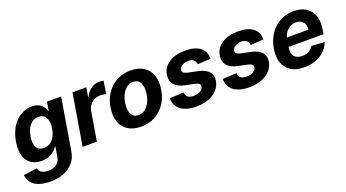

<svg xmlns="http://www.w3.org/2000/svg" viewBox="-57 -1126 3449 1915"><g transform="rotate(-20 1668.0 -168.5)"><path d="M226.6 215.9Q172.6 215.9 130 204.4Q87.4 192.8 60 172.1Q32.7 151.3 17.8 123.9Q2.8 96.6 1.1 63.9L144.5 45.1Q159.1 107.2 246.8 107.2Q299.4 107.2 334.5 81.9Q369.7 56.5 377.8 3.2L394.2 -96.6H387.8Q365.1 -58.6 321.7 -33.2Q278.4 -7.8 218 -7.8Q171.2 -7.8 134.2 -23.8Q97.3 -39.8 71.9 -72.6Q46.5 -105.5 38.4 -155.5Q30.2 -205.6 40.5 -273.8Q51.5 -341.3 78.1 -395.2Q104.8 -449.2 141 -483.1Q177.2 -517 219.8 -534.8Q262.4 -552.6 307.9 -552.6Q340.6 -552.6 365.9 -543.7Q391.3 -534.8 407.1 -519.5Q422.9 -504.3 432.2 -488.5Q441.4 -472.7 447.1 -453.8H453.1L468 -545.5H618.3L526.6 5.3Q516 73.5 473.7 121.6Q431.5 169.7 368.4 192.8Q305.4 215.9 226.6 215.9ZM283.4 -121.4Q337.7 -121.4 375.2 -161.9Q412.6 -202.4 424.4 -274.5Q436.1 -346.9 412.5 -389.6Q388.8 -432.2 334.5 -432.2Q279.5 -432.2 243.1 -389.2Q206.7 -346.2 195.3 -274.5Q183.6 -202.8 206 -162.1Q228.3 -121.4 283.4 -121.4Z M648.1 0 739 -545.5H885.7L869.7 -450.3H875.4Q898.4 -500 937.7 -526.6Q976.9 -553.3 1023.8 -553.3Q1049.7 -553.3 1070.3 -548.3L1047.6 -413.7Q1024.5 -421.9 984.7 -421.9Q935 -421.9 897 -390.3Q859 -358.7 850.1 -308.6L799.4 0Z M1267 10.7Q1185 10.7 1129.4 -24.9Q1073.9 -60.4 1052 -124.6Q1030.2 -188.9 1044 -273.1Q1064.3 -399.5 1149 -476Q1233.7 -552.6 1356.5 -552.6Q1438.6 -552.6 1494 -517Q1549.4 -481.5 1571.4 -417.3Q1593.4 -353 1579.5 -268.5Q1558.9 -142.4 1474.3 -65.9Q1389.6 10.7 1267 10.7ZM1282.3 -106.5Q1338.1 -106.5 1376.4 -152.9Q1414.8 -199.2 1427.2 -273.8Q1438.9 -347.3 1417.1 -392.2Q1395.2 -437.1 1341.3 -437.1Q1285.5 -437.1 1247 -390.4Q1208.5 -343.8 1196.4 -269.2Q1189.6 -221.6 1195.3 -185.4Q1201 -149.1 1223.5 -127.8Q1246.1 -106.5 1282.3 -106.5Z M2146.7 -389.9 2009.2 -381.4Q2007.5 -409.8 1988.1 -427.6Q1968.8 -445.3 1932.9 -445.3Q1894.9 -445.3 1866.1 -428.1Q1837.4 -410.9 1833.5 -384.6Q1830.3 -366.5 1842.9 -355.1Q1855.5 -343.8 1891 -335.9L1986.9 -316.1Q2141.7 -283.4 2122.2 -162.3Q2113.3 -110.8 2076.5 -71.2Q2039.8 -31.6 1982.6 -10.5Q1925.4 10.7 1856.5 10.7Q1746.8 10.7 1688.2 -34.4Q1629.6 -79.5 1631.7 -158L1779.5 -165.8Q1781.2 -132.8 1802.6 -115.8Q1823.9 -98.7 1862.2 -98.4Q1903.8 -97.7 1933.8 -115.6Q1963.8 -133.5 1967.7 -160.5Q1970.5 -179.3 1957 -190.5Q1943.5 -201.7 1908.7 -209.2L1817.8 -228Q1740.8 -243.6 1706.9 -284.8Q1672.9 -326 1683.6 -389.9Q1696.4 -465.6 1764.6 -509.1Q1832.7 -552.6 1935.4 -552.6Q2040.1 -552.6 2094.8 -509.4Q2149.5 -466.3 2146.7 -389.9Z M2708.5 -389.9 2571 -381.4Q2569.2 -409.8 2549.9 -427.6Q2530.5 -445.3 2494.7 -445.3Q2456.7 -445.3 2427.9 -428.1Q2399.1 -410.9 2395.2 -384.6Q2392 -366.5 2404.7 -355.1Q2417.3 -343.8 2452.8 -335.9L2548.7 -316.1Q2703.5 -283.4 2683.9 -162.3Q2675.1 -110.8 2638.3 -71.2Q2601.6 -31.6 2544.4 -10.5Q2487.2 10.7 2418.3 10.7Q2308.6 10.7 2250 -34.4Q2191.4 -79.5 2193.5 -158L2341.3 -165.8Q2343 -132.8 2364.3 -115.8Q2385.7 -98.7 2424 -98.4Q2465.6 -97.7 2495.6 -115.6Q2525.6 -133.5 2529.5 -160.5Q2532.3 -179.3 2518.8 -190.5Q2505.3 -201.7 2470.5 -209.2L2379.6 -228Q2302.6 -243.6 2268.6 -284.8Q2234.7 -326 2245.4 -389.9Q2258.2 -465.6 2326.3 -509.1Q2394.5 -552.6 2497.2 -552.6Q2601.9 -552.6 2656.6 -509.4Q2711.3 -466.3 2708.5 -389.9Z M2999.3 10.7Q2873.6 10.7 2813.6 -64.8Q2753.6 -140.3 2775.6 -270.2Q2789.4 -353.7 2832.6 -417.8Q2875.7 -481.9 2941.8 -517.2Q3007.8 -552.6 3087 -552.6Q3141.7 -552.6 3185 -535.3Q3228.3 -518.1 3257.8 -483.5Q3287.3 -448.9 3297.8 -397Q3308.2 -345.2 3297.2 -275.6L3290.5 -234H2919L2918.3 -230.1Q2908 -166.5 2934.8 -134.4Q2961.6 -102.3 3020.6 -102.3Q3058.9 -102.3 3089.1 -118.4Q3119.3 -134.6 3136 -165.5L3274.1 -156.2Q3244.7 -79.2 3172.2 -34.3Q3099.8 10.7 2999.3 10.7ZM2936.1 -327.8H3163Q3171.2 -376.8 3145.8 -408.2Q3120.4 -439.6 3071.7 -439.6Q3023.8 -439.6 2984.9 -406.6Q2946 -373.6 2936.1 -327.8Z"/></g></svg>

Font: Karasuma Gothic
Style: Bold Italic
Weight: 700
Italic angle: 9.39998°
Designer: Rasmus Andersson / Ryoko Nishizuka
Foundry: Genbu
Version: Version 1.00